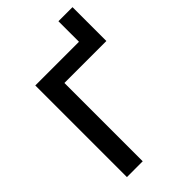

<svg xmlns="http://www.w3.org/2000/svg" viewBox="-259 -972 1065 1065"><g transform="rotate(-45 273.0 -440.0)"><path d="M76.2 0V-718.8H418.9V-879.9H529.3V-614.3H200.2V0Z"/></g></svg>

Font: Min Sans SemiBold
Style: Regular
Weight: 600
Designer: Jinseong-Kim, NotoSansCJK, Nunito
Foundry: Jinseong-Kim
Version: Version 1.400;Glyphs 3.1.2 (3151)